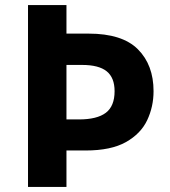

<svg xmlns="http://www.w3.org/2000/svg" viewBox="-20 -734 668 754"><path d="M583 -376Q583 -315 558 -262Q533 -209 474.5 -176Q416 -143 316 -143H241V0H90V-714H241V-602H328Q460 -602 521.5 -540.5Q583 -479 583 -376ZM290 -265Q361 -265 395.5 -291Q430 -317 430 -376Q430 -429 399 -454Q368 -479 302 -479H241V-265Z"/></svg>

Font: Noto Sans Myanmar
Style: Bold
Weight: 700
Designer: Monotype Design Team
Foundry: Monotype Imaging Inc.
Version: Version 2.107; ttfautohint (v1.8.4.7-5d5b)